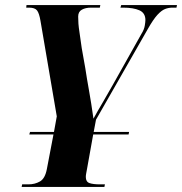

<svg xmlns="http://www.w3.org/2000/svg" viewBox="-20 -734 715 754"><path d="M65 0 67 -10H92Q117 -10 137 -21.5Q157 -33 164 -70L190 -206H95L98 -216H192L203 -277L139 -652Q134 -682 125.5 -693Q117 -704 94 -704H83L84 -714H374L372 -704H337Q316 -704 301.5 -696Q287 -688 287 -669Q287 -655 288 -641Q289 -627 292.5 -604.5Q296 -582 301 -545L315 -466Q321 -426 329.5 -379Q338 -332 347 -268Q364 -299 383 -331Q402 -363 422 -399L536 -602Q546 -618 548.5 -633Q551 -648 551 -655Q551 -683 527.5 -693.5Q504 -704 464 -704H453L456 -714H675L673 -704H657Q642 -704 628 -698.5Q614 -693 598 -675.5Q582 -658 561 -621L357 -264L348 -216H487L485 -206H346L322 -72Q320 -60 318.5 -53Q317 -46 317 -39Q317 -20 331.5 -15Q346 -10 372 -10H392L390 0Z"/></svg>

Font: Noto Serif Display ExtraCondensed ExtraBold
Style: Italic
Weight: 800
Width: 2
Italic angle: -12°
Designer: Monotype Design Team
Foundry: Monotype Imaging Inc.
Version: Version 2.009